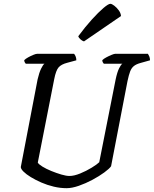

<svg xmlns="http://www.w3.org/2000/svg" viewBox="-20 -986 806 1006"><path d="M329 0Q296 0 262 -8Q228 -16 197 -29.5Q166 -43 141.5 -58Q117 -73 103 -87Q89 -101 89 -111L177 -570Q185 -605 195.5 -626.5Q206 -648 213 -652H115Q113 -654 110 -659Q107 -664 107 -671Q114 -678 127.5 -685.5Q141 -693 154.5 -698.5Q168 -704 174 -704H368Q372 -700 376 -691Q380 -682 380 -670L332 -657Q301 -649 287 -633Q273 -617 264 -571L178 -134Q183 -125 202.5 -113Q222 -101 249 -90Q276 -79 301.5 -71.5Q327 -64 344 -64Q368 -64 400 -77Q432 -90 460.5 -107.5Q489 -125 500 -136L586 -570Q594 -608 604 -628Q614 -648 621 -652H524Q522 -654 519 -659Q516 -664 516 -671Q523 -678 537 -685.5Q551 -693 564.5 -698.5Q578 -704 583 -704H755Q758 -700 762 -691Q766 -682 766 -670L716 -656Q694 -650 681.5 -640Q669 -630 662 -612Q655 -594 648 -561L562 -115Q553 -102 526.5 -82.5Q500 -63 464.5 -44Q429 -25 393 -12.5Q357 0 329 0ZM420 -769Q410 -772 401 -780.5Q392 -789 390 -796Q427 -846 461.5 -884Q496 -922 522 -944Q548 -966 558 -966Q566 -966 579 -956Q592 -946 602.5 -931.5Q613 -917 614 -902Z"/></svg>

Font: Texturina 12pt Medium
Style: Italic
Weight: 500
Italic angle: -11°
Designer: Guillermo Torres Carreño
Foundry: Omnibus-Type
Version: Version 1.002